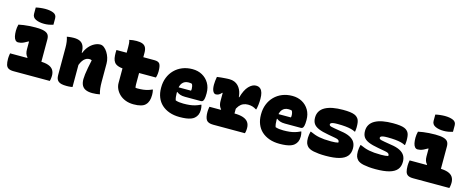

<svg xmlns="http://www.w3.org/2000/svg" viewBox="-37 -1504 5474 2228"><g transform="rotate(15 2700.0 -389.5)"><path d="M243 -181 249 -196Q232 -213 225 -235.5Q218 -258 218 -286Q218 -296 218 -305Q218 -314 218 -323Q218 -332 218 -341Q218 -350 218 -359Q218 -368 218 -377L214 -380Q186 -363 165 -353.5Q144 -344 128 -340.5Q112 -337 97 -337Q77 -337 63.5 -352.5Q50 -368 44 -396Q38 -424 38 -462Q38 -480 40.5 -499Q43 -518 48 -537Q75 -543 107 -547.5Q139 -552 176 -554.5Q213 -557 252 -557Q316 -557 352 -546.5Q388 -536 402.5 -515Q417 -494 417 -458Q417 -429 417 -399.5Q417 -370 417 -340.5Q417 -311 417 -281.5Q417 -252 417 -222.5Q417 -193 417 -164ZM41 -190H397Q461 -190 501 -176Q541 -162 559.5 -134Q578 -106 578 -64Q578 -51 576.5 -39.5Q575 -28 573.5 -18.5Q572 -9 569 0H135Q94 0 72 -12.5Q50 -25 42 -52.5Q34 -80 34 -123Q34 -135 35 -146Q36 -157 37.5 -168Q39 -179 41 -190ZM191 -781Q204 -784 218 -786.5Q232 -789 246.5 -790.5Q261 -792 275.5 -793Q290 -794 303 -794Q362 -794 401.5 -777.5Q441 -761 441 -717V-641Q428 -637 414.5 -633.5Q401 -630 387 -627.5Q373 -625 359 -624Q345 -623 333 -623Q273 -623 232 -642.5Q191 -662 191 -705Z M1171 0Q1148 4 1127.5 6.5Q1107 9 1081 9Q1034 9 1002.5 -4.5Q971 -18 955.5 -47Q940 -76 940 -122Q940 -145 944.5 -181Q949 -217 957.5 -262Q966 -307 977 -357Q972 -361 964 -362.5Q956 -364 947 -364Q931 -364 915 -357.5Q899 -351 883.5 -335.5Q868 -320 854.5 -294Q841 -268 831 -229L822 -412H848Q865 -456 893 -489Q921 -522 956.5 -541Q992 -560 1028 -560Q1051 -560 1073.5 -542.5Q1096 -525 1114 -496.5Q1132 -468 1142.5 -434Q1153 -400 1153 -365Q1153 -329 1153 -292.5Q1153 -256 1153 -219.5Q1153 -183 1153 -146Q1153 -103 1157 -68Q1161 -33 1171 0ZM842 0Q830 2 818.5 3.5Q807 5 795 5.5Q783 6 771 6Q735 6 711 0.5Q687 -5 672.5 -17Q658 -29 651.5 -47Q645 -65 645 -91Q645 -132 645 -172.5Q645 -213 645 -254Q645 -295 645 -336.5Q645 -378 645 -420Q645 -457 640.5 -489.5Q636 -522 627 -547Q641 -550 655 -551.5Q669 -553 683 -554Q697 -555 710 -555Q754 -555 783 -541.5Q812 -528 827 -497.5Q842 -467 842 -419Q842 -348 842 -277Q842 -206 842 -136.5Q842 -67 842 0Z M1223 -547H1680Q1728 -547 1744 -522.5Q1760 -498 1760 -433Q1760 -421 1758.5 -406.5Q1757 -392 1754.5 -379Q1752 -366 1748 -357H1393Q1334 -357 1299 -368Q1264 -379 1248 -400Q1232 -421 1227 -450Q1222 -479 1222 -514Q1222 -524 1222.5 -530Q1223 -536 1223 -540Q1223 -544 1223 -547ZM1751 -212Q1755 -194 1756.5 -179Q1758 -164 1758 -150Q1758 -109 1748.5 -79.5Q1739 -50 1719 -30Q1709 -19 1695 -11.5Q1681 -4 1663 1Q1645 6 1624 8.5Q1603 11 1577 11Q1523 11 1480 -5.5Q1437 -22 1407.5 -50Q1378 -78 1362 -112.5Q1346 -147 1346 -184Q1346 -238 1346 -292Q1346 -346 1346 -399.5Q1346 -453 1346 -507Q1346 -561 1346 -615Q1346 -635 1344.5 -658Q1343 -681 1336 -699Q1357 -704 1379 -706.5Q1401 -709 1423 -709Q1467 -709 1494 -698.5Q1521 -688 1533.5 -664Q1546 -640 1546 -600Q1546 -558 1546 -512.5Q1546 -467 1546 -418.5Q1546 -370 1546 -321.5Q1546 -273 1546 -223Q1546 -211 1547 -201Q1548 -191 1550 -181Q1557 -180 1563 -179.5Q1569 -179 1576 -179Q1611 -179 1640 -182.5Q1669 -186 1694 -193Q1719 -200 1745 -212Z M2135 -561Q2201 -561 2252.5 -532.5Q2304 -504 2334 -453Q2364 -402 2364 -334V-331Q2364 -284 2358 -262Q2352 -240 2343 -234Q2334 -228 2324 -228H2132Q2096 -228 2071.5 -237Q2047 -246 2032 -259L2012 -251L2014 -315H2181Q2183 -320 2183.5 -326Q2184 -332 2184 -339Q2184 -354 2180.5 -369Q2177 -384 2170 -395Q2161 -398 2151.5 -399Q2142 -400 2129 -400Q2082 -400 2055 -367Q2028 -334 2028 -269V-240Q2028 -218 2030.5 -198Q2033 -178 2039 -160Q2060 -153 2082.5 -150Q2105 -147 2133 -147Q2174 -147 2207 -150.5Q2240 -154 2271.5 -163Q2303 -172 2335 -188H2341Q2345 -172 2347 -158Q2349 -144 2349 -129Q2349 -94 2338 -69Q2327 -44 2306 -26Q2290 -12 2265.5 -3Q2241 6 2208 10.5Q2175 15 2131 15Q2062 15 2007.5 -4.5Q1953 -24 1915 -59Q1877 -94 1857 -144Q1837 -194 1837 -255V-263Q1837 -327 1858.5 -381.5Q1880 -436 1920 -476.5Q1960 -517 2014.5 -539Q2069 -561 2135 -561Z M2568 -180 2575 -196Q2564 -207 2557 -221Q2550 -235 2546.5 -251.5Q2543 -268 2543 -287Q2543 -303 2543 -319.5Q2543 -336 2543 -352Q2543 -368 2543 -383L2538 -386Q2520 -364 2503 -356Q2486 -348 2469 -348Q2448 -348 2434 -374.5Q2420 -401 2420 -452Q2420 -474 2422.5 -496.5Q2425 -519 2430 -547Q2442 -548 2454.5 -550Q2467 -552 2479 -553Q2491 -554 2504 -555Q2517 -556 2529.5 -557Q2542 -558 2554.5 -558.5Q2567 -559 2578 -559Q2612 -559 2638.5 -548Q2665 -537 2683.5 -518Q2702 -499 2714 -474.5Q2726 -450 2731.5 -423Q2737 -396 2737 -369Q2737 -343 2737 -317.5Q2737 -292 2737 -266.5Q2737 -241 2737 -215Q2737 -189 2737 -163ZM2726 -386H2742Q2768 -479 2810 -523Q2852 -567 2896 -567Q2914 -567 2927.5 -562Q2941 -557 2952 -546Q2968 -530 2976 -501.5Q2984 -473 2984 -430Q2984 -397 2980 -362Q2976 -327 2969 -301H2963Q2940 -316 2916 -323Q2892 -330 2863 -330Q2832 -330 2806 -318.5Q2780 -307 2760 -282.5Q2740 -258 2726 -221ZM2436 -190H2734Q2799 -190 2840.5 -176Q2882 -162 2902 -134Q2922 -106 2922 -64Q2922 -51 2921 -39.5Q2920 -28 2918 -18.5Q2916 -9 2913 0H2532Q2470 0 2449.5 -30.5Q2429 -61 2429 -126Q2429 -137 2430 -147.5Q2431 -158 2432.5 -169Q2434 -180 2436 -190Z M3335 -561Q3401 -561 3452.5 -532.5Q3504 -504 3534 -453Q3564 -402 3564 -334V-331Q3564 -284 3558 -262Q3552 -240 3543 -234Q3534 -228 3524 -228H3332Q3296 -228 3271.5 -237Q3247 -246 3232 -259L3212 -251L3214 -315H3381Q3383 -320 3383.5 -326Q3384 -332 3384 -339Q3384 -354 3380.5 -369Q3377 -384 3370 -395Q3361 -398 3351.5 -399Q3342 -400 3329 -400Q3282 -400 3255 -367Q3228 -334 3228 -269V-240Q3228 -218 3230.5 -198Q3233 -178 3239 -160Q3260 -153 3282.5 -150Q3305 -147 3333 -147Q3374 -147 3407 -150.5Q3440 -154 3471.5 -163Q3503 -172 3535 -188H3541Q3545 -172 3547 -158Q3549 -144 3549 -129Q3549 -94 3538 -69Q3527 -44 3506 -26Q3490 -12 3465.5 -3Q3441 6 3408 10.5Q3375 15 3331 15Q3262 15 3207.5 -4.5Q3153 -24 3115 -59Q3077 -94 3057 -144Q3037 -194 3037 -255V-263Q3037 -327 3058.5 -381.5Q3080 -436 3120 -476.5Q3160 -517 3214.5 -539Q3269 -561 3335 -561Z M3903 -167Q3931 -167 3952 -169Q3973 -171 3988 -175Q3990 -186 3986.5 -194.5Q3983 -203 3972 -209Q3961 -215 3939 -219L3852 -235Q3777 -248 3733.5 -266.5Q3690 -285 3671 -313.5Q3652 -342 3652 -387Q3652 -430 3672 -462.5Q3692 -495 3730.5 -516Q3769 -537 3822.5 -547Q3876 -557 3943 -557Q3994 -557 4028 -552.5Q4062 -548 4082.5 -539.5Q4103 -531 4115 -519Q4128 -507 4135 -492Q4142 -477 4145 -456Q4148 -435 4148 -402Q4148 -390 4146.5 -376Q4145 -362 4143 -348H4137Q4117 -359 4088 -366.5Q4059 -374 4018.5 -378Q3978 -382 3925 -382Q3890 -382 3871.5 -378.5Q3853 -375 3845.5 -369Q3838 -363 3838 -354Q3838 -347 3843.5 -341.5Q3849 -336 3863 -332Q3877 -328 3902 -324L3985 -310Q4051 -301 4092 -280Q4133 -259 4151.5 -228Q4170 -197 4170 -153Q4170 -96 4140 -60Q4110 -24 4047 -6.5Q3984 11 3884 11Q3839 11 3803 7.5Q3767 4 3740 -1.5Q3713 -7 3694.5 -16Q3676 -25 3665 -36Q3649 -53 3641 -74.5Q3633 -96 3633 -138Q3633 -155 3636.5 -177Q3640 -199 3644 -215H3650Q3679 -202 3705 -193Q3731 -184 3759 -178.5Q3787 -173 3822 -170Q3857 -167 3903 -167Z M4503 -167Q4531 -167 4552 -169Q4573 -171 4588 -175Q4590 -186 4586.5 -194.5Q4583 -203 4572 -209Q4561 -215 4539 -219L4452 -235Q4377 -248 4333.5 -266.5Q4290 -285 4271 -313.5Q4252 -342 4252 -387Q4252 -430 4272 -462.5Q4292 -495 4330.5 -516Q4369 -537 4422.5 -547Q4476 -557 4543 -557Q4594 -557 4628 -552.5Q4662 -548 4682.5 -539.5Q4703 -531 4715 -519Q4728 -507 4735 -492Q4742 -477 4745 -456Q4748 -435 4748 -402Q4748 -390 4746.5 -376Q4745 -362 4743 -348H4737Q4717 -359 4688 -366.5Q4659 -374 4618.5 -378Q4578 -382 4525 -382Q4490 -382 4471.5 -378.5Q4453 -375 4445.5 -369Q4438 -363 4438 -354Q4438 -347 4443.5 -341.5Q4449 -336 4463 -332Q4477 -328 4502 -324L4585 -310Q4651 -301 4692 -280Q4733 -259 4751.5 -228Q4770 -197 4770 -153Q4770 -96 4740 -60Q4710 -24 4647 -6.5Q4584 11 4484 11Q4439 11 4403 7.5Q4367 4 4340 -1.5Q4313 -7 4294.5 -16Q4276 -25 4265 -36Q4249 -53 4241 -74.5Q4233 -96 4233 -138Q4233 -155 4236.5 -177Q4240 -199 4244 -215H4250Q4279 -202 4305 -193Q4331 -184 4359 -178.5Q4387 -173 4422 -170Q4457 -167 4503 -167Z M5043 -181 5049 -196Q5032 -213 5025 -235.5Q5018 -258 5018 -286Q5018 -296 5018 -305Q5018 -314 5018 -323Q5018 -332 5018 -341Q5018 -350 5018 -359Q5018 -368 5018 -377L5014 -380Q4986 -363 4965 -353.5Q4944 -344 4928 -340.5Q4912 -337 4897 -337Q4877 -337 4863.5 -352.5Q4850 -368 4844 -396Q4838 -424 4838 -462Q4838 -480 4840.5 -499Q4843 -518 4848 -537Q4875 -543 4907 -547.5Q4939 -552 4976 -554.5Q5013 -557 5052 -557Q5116 -557 5152 -546.5Q5188 -536 5202.5 -515Q5217 -494 5217 -458Q5217 -429 5217 -399.5Q5217 -370 5217 -340.5Q5217 -311 5217 -281.5Q5217 -252 5217 -222.5Q5217 -193 5217 -164ZM4841 -190H5197Q5261 -190 5301 -176Q5341 -162 5359.5 -134Q5378 -106 5378 -64Q5378 -51 5376.5 -39.5Q5375 -28 5373.5 -18.5Q5372 -9 5369 0H4935Q4894 0 4872 -12.5Q4850 -25 4842 -52.5Q4834 -80 4834 -123Q4834 -135 4835 -146Q4836 -157 4837.5 -168Q4839 -179 4841 -190ZM4991 -781Q5004 -784 5018 -786.5Q5032 -789 5046.5 -790.5Q5061 -792 5075.5 -793Q5090 -794 5103 -794Q5162 -794 5201.5 -777.5Q5241 -761 5241 -717V-641Q5228 -637 5214.5 -633.5Q5201 -630 5187 -627.5Q5173 -625 5159 -624Q5145 -623 5133 -623Q5073 -623 5032 -642.5Q4991 -662 4991 -705Z"/></g></svg>

Font: Recursive Monospace Casual Black
Style: Regular
Weight: 900
Version: Version 1.047